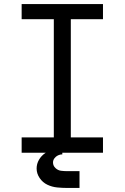

<svg xmlns="http://www.w3.org/2000/svg" viewBox="-20 -755 616 949"><path d="M87 0H489V-76H330V-660H489V-735H87V-660H246V-76H87ZM313 174H373V91H313Q297 91 281.5 89Q266 87 254 75.5Q242 64 242 48Q242 37 249 27.5Q256 18 266.5 13Q277 8 288 8V-22Q265 -22 243.5 -16.5Q222 -11 203 2Q184 15 172.5 35Q161 55 161 78Q161 103 176 125Q191 147 214 158Q237 169 262.5 171.5Q288 174 313 174Z"/></svg>

Font: Iosevka SS01 Extended
Style: Regular
Weight: 400
Width: 7
Monospace: yes
Designer: Belleve Invis
Foundry: Belleve Invis
Version: Version 3.4.7; ttfautohint (v1.8.3)